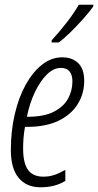

<svg xmlns="http://www.w3.org/2000/svg" viewBox="-20 -784 416 814"><path d="M152 10Q92 10 59 -30Q26 -70 26 -148Q26 -228 42.5 -299.5Q59 -371 89 -425Q119 -479 158.5 -510Q198 -541 244 -541Q286 -541 311.5 -516.5Q337 -492 337 -441Q337 -388 310 -343.5Q283 -299 229 -272.5Q175 -246 93 -246H86Q78 -203 78 -155Q78 -92 99 -63.5Q120 -35 164 -35Q189 -35 211 -42.5Q233 -50 257 -64V-17Q236 -4 210 3Q184 10 152 10ZM98 -289Q166 -289 207.5 -310Q249 -331 268 -365Q287 -399 287 -439Q287 -466 275 -481Q263 -496 238 -496Q207 -496 179 -468.5Q151 -441 128.5 -394.5Q106 -348 94 -289ZM199 -613Q234 -651 265 -691.5Q296 -732 314 -764H376L375 -756Q361 -736 334.5 -706Q308 -676 279.5 -648Q251 -620 229 -604H199Z"/></svg>

Font: Noto Sans ExtraCondensed Light
Style: Italic
Weight: 300
Width: 2
Italic angle: -12°
Designer: Monotype Design Team
Foundry: Monotype Imaging Inc.
Version: Version 2.013; ttfautohint (v1.8.4.7-5d5b)